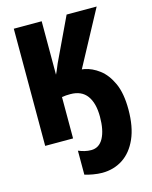

<svg xmlns="http://www.w3.org/2000/svg" viewBox="-137 -802 893 1130"><g transform="rotate(-15 309.0 -237.0)"><path d="M564 -713.9 383.8 -378.9Q389.2 -378.9 398.9 -377Q444.8 -368.2 488 -335.7Q531.2 -303.2 559.6 -241.2Q587.9 -179.2 587.9 -81.1Q587.9 24.9 556.2 96.4Q524.4 168 469.2 204.1Q414.1 240.2 342.8 240.2Q318.4 240.2 287.4 234.9Q256.3 229.5 237.8 223.1V77.1Q256.8 85 276.1 89.6Q295.4 94.2 314.9 94.2Q363.8 94.2 389.4 46.9Q415 -0.5 415 -83Q415 -165.5 381.8 -210.7Q348.6 -255.9 280.8 -255.9Q267.1 -255.9 254.2 -255.1Q241.2 -254.4 229 -252V0H59.1V-713.9H229V-388.2Q238.3 -406.7 246.6 -428Q254.9 -449.2 264.2 -467.8L380.9 -713.9Z"/></g></svg>

Font: Open Sans Condensed ExtraBold
Style: Regular
Weight: 800
Width: 3
Designer: Monotype Design Team
Foundry: Monotype Imaging Inc.
Version: Version 3.000; ttfautohint (v1.8.4)